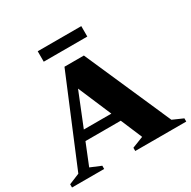

<svg xmlns="http://www.w3.org/2000/svg" viewBox="-196 -1011 1179 1187"><g transform="rotate(-30 394.0 -418.0)"><path d="M727 -55.5 801 -23V0H437V-23L517.5 -54.5L453 -207H201L139.5 -54.5L215 -23V0H-14.5V-23L62 -54.5L318.5 -670H457ZM228 -274H424.5L323.5 -511ZM223 -761V-835.5H534V-761Z"/></g></svg>

Font: Newsreader 16pt ExtraBold
Style: Regular
Weight: 800
Designer: Hugues Gentile
Foundry: Production Type
Version: Version 1.003; ttfautohint (v1.8.3)